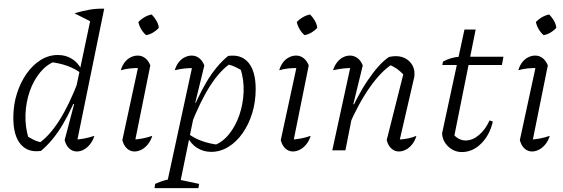

<svg xmlns="http://www.w3.org/2000/svg" viewBox="-20 -779 2920 995"><path d="M375 -25 362 -55Q389 -56 415.5 -61Q442 -66 469 -75Q462 -51 447.5 -32.5Q433 -14 415 -4Q397 6 379 6Q356 6 339 -9.5Q322 -25 315 -53L364 -239L357 -242L457 -716L520 -734ZM192 3Q125 13 87 -31.5Q49 -76 49 -169Q49 -235 67.5 -293.5Q86 -352 118 -397.5Q150 -443 191.5 -468.5Q233 -494 280 -494Q321 -494 353 -474Q385 -454 403 -417L402 -398Q339 -447 236 -458L268 -462Q223 -446 188.5 -404.5Q154 -363 134 -305.5Q114 -248 112 -184Q110 -120 129 -59L107 -82Q130 -67 152.5 -55.5Q175 -44 202 -40L179 -35Q235 -73 286.5 -153.5Q338 -234 387 -362L404 -349Q356 -219 305 -133.5Q254 -48 192 3ZM455 -665 366 -710Q409 -723 445 -729Q481 -735 520 -734ZM488 -759H489V-758Z M675 -24 661 -55Q690 -56 716.5 -61Q743 -66 769 -75Q762 -51 747.5 -32.5Q733 -14 714.5 -4Q696 6 677 6Q655 6 638 -9.5Q621 -25 614 -53L702 -460L713 -426Q678 -427 654.5 -424.5Q631 -422 606 -415Q613 -439 626 -456Q639 -473 657 -482Q675 -491 694 -491Q715 -491 732 -478Q749 -465 759 -440ZM766 -704Q780 -690 790.5 -672Q801 -654 803 -635Q791 -621 773.5 -610.5Q756 -600 737 -597Q722 -610 711.5 -628Q701 -646 697 -665Q710 -679 728 -689.5Q746 -700 766 -704Z M1075 8Q1034 8 1001.5 -12.5Q969 -33 952 -69L953 -88Q1016 -39 1118 -28L1086 -25Q1131 -40 1165.5 -82Q1200 -124 1220 -181.5Q1240 -239 1242.5 -303Q1245 -367 1225 -427L1248 -405Q1224 -420 1201.5 -431Q1179 -442 1152 -447L1176 -451Q1120 -414 1068.5 -333.5Q1017 -253 967 -125L950 -138Q999 -268 1049.5 -353Q1100 -438 1162 -489Q1230 -499 1267.5 -454.5Q1305 -410 1305 -317Q1305 -251 1287 -192.5Q1269 -134 1237 -88.5Q1205 -43 1163 -17.5Q1121 8 1075 8ZM781 196 784 174Q813 161 833.5 155.5Q854 150 880 146L1012 174L1008 196ZM840 196 982 -460 992 -426Q961 -427 935.5 -424Q910 -421 886 -415Q892 -438 905.5 -455.5Q919 -473 937 -482Q955 -491 973 -491Q995 -491 1012 -478Q1029 -465 1039 -440L992 -247L998 -243L908 196Z M1496 -24 1482 -55Q1511 -56 1537.5 -61Q1564 -66 1590 -75Q1583 -51 1568.5 -32.5Q1554 -14 1535.5 -4Q1517 6 1498 6Q1476 6 1459 -9.5Q1442 -25 1435 -53L1523 -460L1534 -426Q1499 -427 1475.5 -424.5Q1452 -422 1427 -415Q1434 -439 1447 -456Q1460 -473 1478 -482Q1496 -491 1515 -491Q1536 -491 1553 -478Q1570 -465 1580 -440ZM1587 -704Q1601 -690 1611.5 -672Q1622 -654 1624 -635Q1612 -621 1594.5 -610.5Q1577 -600 1558 -597Q1543 -610 1532.5 -628Q1522 -646 1518 -665Q1531 -679 1549 -689.5Q1567 -700 1587 -704Z M1984 -53 2074 -410 2076 -388Q2053 -411 2036 -423Q2019 -435 1995 -445L2014 -447Q1957 -412 1897.5 -328Q1838 -244 1786 -123L1775 -152Q1801 -213 1828 -265Q1855 -317 1883.5 -359.5Q1912 -402 1940 -433.5Q1968 -465 1996 -484Q2007 -486 2015 -487Q2023 -488 2030 -488Q2073 -488 2100.5 -462Q2128 -436 2128 -397Q2128 -391 2127.5 -384.5Q2127 -378 2125 -372L2052 -56Q2078 -58 2098.5 -62.5Q2119 -67 2138 -75Q2131 -51 2117 -32.5Q2103 -14 2084.5 -4Q2066 6 2047 6Q2025 6 2008 -9.5Q1991 -25 1984 -53ZM1702 0 1802 -460 1813 -426Q1786 -427 1762 -424.5Q1738 -422 1706 -415Q1713 -438 1726.5 -455.5Q1740 -473 1757.5 -482Q1775 -491 1794 -491Q1815 -491 1832.5 -478Q1850 -465 1860 -440L1811 -239L1817 -238L1770 0Z M2374 9Q2333 9 2303 -19.5Q2273 -48 2271 -88L2387 -626H2445L2330 -53L2325 -88Q2355 -51 2393 -51Q2429 -51 2462.5 -79.5Q2496 -108 2517 -155L2534 -149Q2518 -79 2473.5 -35Q2429 9 2374 9ZM2272 -442 2276 -460Q2296 -471 2316.5 -477Q2337 -483 2360 -485H2589L2581 -442Z M2735 -24 2721 -55Q2750 -56 2776.5 -61Q2803 -66 2829 -75Q2822 -51 2807.5 -32.5Q2793 -14 2774.5 -4Q2756 6 2737 6Q2715 6 2698 -9.5Q2681 -25 2674 -53L2762 -460L2773 -426Q2738 -427 2714.5 -424.5Q2691 -422 2666 -415Q2673 -439 2686 -456Q2699 -473 2717 -482Q2735 -491 2754 -491Q2775 -491 2792 -478Q2809 -465 2819 -440ZM2826 -704Q2840 -690 2850.5 -672Q2861 -654 2863 -635Q2851 -621 2833.5 -610.5Q2816 -600 2797 -597Q2782 -610 2771.5 -628Q2761 -646 2757 -665Q2770 -679 2788 -689.5Q2806 -700 2826 -704Z"/></svg>

Font: Piazzolla Thin Light
Style: Italic
Weight: 300
Italic angle: -11.3°
Version: Version 2.005